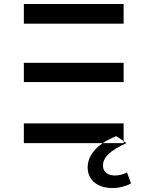

<svg xmlns="http://www.w3.org/2000/svg" viewBox="-20 -720 710 966"><path d="M602 0H497C516 -13 538 -24 565 -35L602 -10ZM602 -307V-404H100V-307ZM602 -601V-700H100V-601ZM546 226C580 226 614 217 639 203L619 147C603 157 579 163 558 163C523 163 498 145 498 113C498 73 532 38 616 0L602 -10V-99H100V0H497C443 37 421 80 421 122C421 183 467 226 546 226Z"/></svg>

Font: Montserrat-Alt1 SemBd
Style: Regular
Weight: 600
Designer: Differentunic
Foundry: Differentunic
Version: Version 7.222